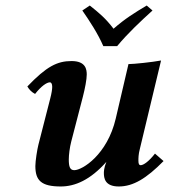

<svg xmlns="http://www.w3.org/2000/svg" viewBox="-20 -665 612 695"><path d="M404 -498C443 -545 488 -587 532 -627L511 -645C466 -618 432 -597 391 -561C362 -599 339 -618 305 -645L278 -627C305 -588 334 -544 354 -498ZM280 -315C287.8 -345.1 294 -378 294 -395C294 -413 291 -444 239 -444C187 -444 148.5 -424.5 79 -352C86 -340.3 94.7 -331.3 107 -325C129 -353 149 -367 161 -367C165 -367 169 -362 169 -351C169 -342 166.9 -328 162 -309L119 -141C114.6 -123.8 108 -82 108 -64C108 -12 129 10 200 10C252 10 307 -14 365 -79C356 -57 356 -43 356 -39C356 -21 359 10 410 10C462 10 510 -19 572 -82L541 -109C520 -82 500 -67 489 -67C484 -67 481 -71 481 -83C481 -92 481 -106 486 -125L563 -446C531 -440 464 -433 445 -433L399 -236C368.5 -105.1 278 -49 249 -49C233 -49 229 -62 229 -88C229 -104 232.3 -131.2 238 -153Z"/></svg>

Font: Linux Libertine O
Style: Bold Italic
Weight: 700
Italic angle: -11.5°
Designer: Philipp H. Poll
Foundry: Philipp H. Poll
Version: Version 4.1.0